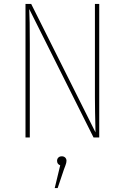

<svg xmlns="http://www.w3.org/2000/svg" viewBox="-20 -701 636 979"><path d="M486 0H457L129 -655Q132 -604 132 -477V0H110V-681H139L467 -26Q464 -146 464 -205V-681H486ZM319 119Q319 129 313.5 143Q308 157 306 163L274 258H259L287 142Q271 136 271 119Q271 109 277.5 102.5Q284 96 295 96Q306 96 312.5 102.5Q319 109 319 119Z"/></svg>

Font: Fira Sans Condensed Thin
Style: Regular
Weight: 250
Width: 3
Designer: Carrois Corporate & Edenspiekermann AG
Foundry: Carrois Corporate GbR & Edenspiekermann AG
Version: Version 4.203